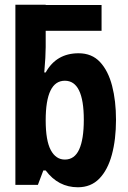

<svg xmlns="http://www.w3.org/2000/svg" viewBox="-20 -781 540 811"><path d="M309 10Q226 10 173 -61H163L140 0H45V-761H173V-760H409V-651H173V-582Q173 -544 167 -475H173Q218 -556 312 -556Q368 -556 402.5 -519Q437 -482 453.5 -418.5Q470 -355 470 -275Q470 -192 452.5 -127.5Q435 -63 399.5 -26.5Q364 10 309 10ZM254 -107Q295 -107 314.5 -150Q334 -193 334 -275Q334 -440 254 -440Q173 -440 173 -273Q173 -187 194.5 -147Q216 -107 254 -107Z"/></svg>

Font: Noto Sans Mono ExtraCondensed
Style: Bold
Weight: 700
Width: 2
Designer: Monotype Design Team
Foundry: Monotype Imaging Inc.
Version: Version 2.014